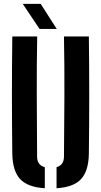

<svg xmlns="http://www.w3.org/2000/svg" viewBox="-20 -994 538 1022"><path d="M45.5 -175.5Q43.5 -331 43.5 -487.8Q43.5 -644.5 45.5 -800H178Q175 -644.5 175.8 -480.2Q176.5 -316 177.5 -160.5Q177.5 -115 218.5 -104V8Q127.5 2.5 87.2 -40.8Q47 -84 45.5 -175.5ZM281 8V-104Q320.5 -115.5 320.5 -160.5Q322 -316 322.8 -480.2Q323.5 -644.5 320.5 -800H453Q455 -644.5 455 -487.8Q455 -331 453 -175.5Q451.5 -84 411.5 -40.8Q371.5 2.5 281 8ZM190.5 -840 101 -973.5H196.5L282 -840Z"/></svg>

Font: Big Shoulders Stencil Text ExtraBold
Style: Regular
Weight: 800
Designer: Patric King
Foundry: XO Type Co
Version: Version 1.000